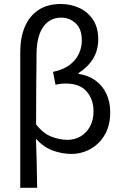

<svg xmlns="http://www.w3.org/2000/svg" viewBox="-20 -744 605 943"><path d="M79.5 178.5V-491.4Q79.5 -558 101.1 -610.5Q122.6 -663.1 167.2 -693.8Q211.7 -724.4 279.2 -724.4Q326.5 -724.4 368.3 -705.6Q410 -686.7 436.2 -648.2Q462.5 -609.8 462.5 -551.4Q462.5 -497.4 437.1 -455.7Q411.7 -414.1 365.5 -385.1V-381.1Q413.4 -374.3 448.4 -349.1Q483.4 -323.8 502.4 -283.8Q521.3 -243.8 521.3 -193.2Q521.3 -127.3 494.3 -81.5Q467.3 -35.8 423.6 -11.9Q380 12 330.7 12Q285.4 12 240.1 -4.3Q194.8 -20.6 156.8 -62.1Q159.2 -1 160.3 57.9Q161.4 116.8 162.5 178.5ZM311.6 -57.2Q346.6 -57.2 375.6 -74.1Q404.5 -91 421.9 -122.3Q439.3 -153.7 439.3 -197.6Q439.3 -256.1 405.4 -294.9Q371.6 -333.7 302.6 -333.7Q277.2 -333.7 252.7 -327.7L240.3 -391Q291.6 -401.4 322.9 -425.7Q354.3 -450.1 368.1 -481.5Q381.9 -512.9 381.9 -545.2Q381.9 -601.7 351.8 -629.5Q321.7 -657.4 280.5 -657.4Q224.4 -657.4 192.4 -612Q160.3 -566.6 159.5 -479.6Q158.4 -392.4 157.9 -306.3Q157.3 -220.3 157.3 -133.1Q192.8 -87.7 233.4 -72.5Q273.9 -57.2 311.6 -57.2Z"/></svg>

Font: Source Sans 3
Style: Regular
Weight: 200
Designer: Paul D. Hunt
Foundry: Adobe
Version: Version 3.046;hotconv 1.0.118;makeotfexe 2.5.65603